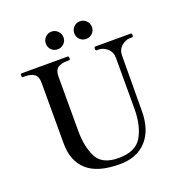

<svg xmlns="http://www.w3.org/2000/svg" viewBox="-160 -1053 1140 1205"><g transform="rotate(-20 410.5 -450.5)"><path d="M148 -228V-634Q148 -677 125.5 -692.5Q103 -708 63 -708H50Q43 -708 43 -720Q43 -733 50 -733H359Q366 -733 366 -720Q366 -708 359 -708H346Q306 -708 283.5 -692.5Q261 -677 261 -634V-269Q261 -167 296.5 -96Q332 -25 442 -25Q557 -25 598.5 -97.5Q640 -170 640 -283V-621Q640 -661 613 -684.5Q586 -708 555 -708H542Q535 -708 535 -720Q535 -733 542 -733H779Q784 -733 785.5 -730Q787 -727 787 -720Q787 -708 779 -708H767Q735 -708 708 -684.5Q681 -661 681 -621L679 -254Q679 -127 615 -56.5Q551 14 435 14Q288 14 218 -49Q148 -112 148 -228ZM316 -915Q291 -915 274 -897.5Q257 -880 257 -856Q257 -831 274 -814Q291 -797 316 -797Q340 -797 357.5 -814Q375 -831 375 -856Q375 -880 357.5 -897.5Q340 -915 316 -915ZM506 -915Q481 -915 464 -897.5Q447 -880 447 -856Q447 -831 464 -814Q481 -797 506 -797Q530 -797 547.5 -814Q565 -831 565 -856Q565 -880 547.5 -897.5Q530 -915 506 -915Z"/></g></svg>

Font: Shippori Mincho B1 SemiBold
Style: Regular
Weight: 600
Designer: FONTDASU
Foundry: FONTDASU / Google Inc. / but / Adobe
Version: Version 3.110; ttfautohint (v1.8.3)